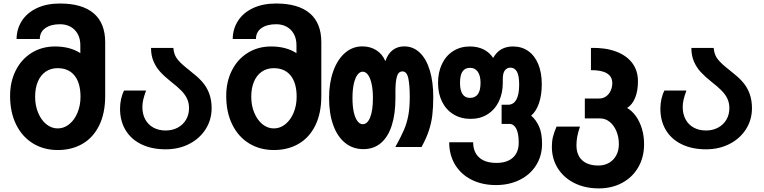

<svg xmlns="http://www.w3.org/2000/svg" viewBox="-20 -816 4240 1066"><path d="M36 -283.5Q36 -363 67.8 -425.5Q99.5 -488 156.2 -523Q213 -558 285.5 -558Q368.5 -558 426 -521V-565.5Q426 -601.5 411.2 -627.8Q396.5 -654 371 -667.8Q345.5 -681.5 313.5 -681.5Q262 -681.5 231.5 -659.8Q201 -638 201 -599.5H72Q72.5 -655 101.2 -700Q130 -745 184.5 -770.8Q239 -796.5 312.5 -796.5Q436.5 -796.5 500.2 -742Q564 -687.5 564 -582V-283.5Q564 -187.5 530.8 -119.8Q497.5 -52 438 -17.5Q378.5 17 300.5 17Q223.5 17 163.5 -19.5Q103.5 -56 69.8 -124Q36 -192 36 -283.5ZM427 -278.5Q427 -355 394 -396.2Q361 -437.5 299.5 -437.5Q262 -437.5 233.8 -418.2Q205.5 -399 190.2 -363Q175 -327 175 -278.5Q175 -230 191.8 -189.8Q208.5 -149.5 237.2 -126.2Q266 -103 300.5 -103Q335.5 -103 364.5 -126.5Q393.5 -150 410.2 -190.2Q427 -230.5 427 -278.5Z M646.5 -212.5Q646.5 -239.5 652.2 -266Q658 -292.5 669 -313.5H791Q780 -283 775.2 -262.2Q770.5 -241.5 770.5 -222.5Q770.5 -182.5 786.5 -153Q802.5 -123.5 831.8 -107.5Q861 -91.5 900 -91.5Q937 -91.5 966.5 -107.2Q996 -123 1012.8 -151.2Q1029.5 -179.5 1029.5 -215.5Q1029.5 -245 1018.5 -268.2Q1007.5 -291.5 986.2 -313.2Q965 -335 927.5 -364Q892.5 -392 869.5 -417.2Q846.5 -442.5 832.5 -475.2Q818.5 -508 818.5 -550H942.5Q945 -517.5 959.5 -495Q974 -472.5 1012 -441.5L1030 -427Q1059 -403.5 1071.5 -392.8Q1084 -382 1098.5 -366.5Q1155 -306 1155 -216Q1155 -151 1121.8 -98.8Q1088.5 -46.5 1030.5 -16.8Q972.5 13 900 13Q823 13 765.8 -14.5Q708.5 -42 677.5 -93Q646.5 -144 646.5 -212.5Z M1236 -283.5Q1236 -363 1267.8 -425.5Q1299.5 -488 1356.2 -523Q1413 -558 1485.5 -558Q1568.5 -558 1626 -521V-565.5Q1626 -601.5 1611.2 -627.8Q1596.5 -654 1571 -667.8Q1545.5 -681.5 1513.5 -681.5Q1462 -681.5 1431.5 -659.8Q1401 -638 1401 -599.5H1272Q1272.5 -655 1301.2 -700Q1330 -745 1384.5 -770.8Q1439 -796.5 1512.5 -796.5Q1636.5 -796.5 1700.2 -742Q1764 -687.5 1764 -582V-283.5Q1764 -187.5 1730.8 -119.8Q1697.5 -52 1638 -17.5Q1578.5 17 1500.5 17Q1423.5 17 1363.5 -19.5Q1303.5 -56 1269.8 -124Q1236 -192 1236 -283.5ZM1627 -278.5Q1627 -355 1594 -396.2Q1561 -437.5 1499.5 -437.5Q1462 -437.5 1433.8 -418.2Q1405.5 -399 1390.2 -363Q1375 -327 1375 -278.5Q1375 -230 1391.8 -189.8Q1408.5 -149.5 1437.2 -126.2Q1466 -103 1500.5 -103Q1535.5 -103 1564.5 -126.5Q1593.5 -150 1610.2 -190.2Q1627 -230.5 1627 -278.5Z M1807 -272.5Q1807 -355 1830 -420Q1853 -485 1895 -521.8Q1937 -558.5 1992 -558.5Q2036 -558.5 2069.8 -537Q2103.5 -515.5 2119.5 -476.5Q2134 -518.5 2161 -538.5Q2188 -558.5 2224 -558.5Q2274 -558.5 2310.5 -523.8Q2347 -489 2366.2 -425.5Q2385.5 -362 2385.5 -277.5Q2385.5 -220 2380.2 -176.2Q2375 -132.5 2360.8 -90Q2346.5 -47.5 2320.5 0H2175Q2206.5 -56.5 2222.8 -94.5Q2239 -132.5 2247 -175.2Q2255 -218 2255 -277.5Q2255 -342.5 2247 -381Q2239 -419.5 2214.5 -419.5Q2191.5 -419.5 2183.5 -390.2Q2175.5 -361 2175.5 -311V-272.5Q2175.5 -184.5 2155.5 -120.8Q2135.5 -57 2095.5 -22.5Q2055.5 12 1997 12Q1939 12 1896 -22.8Q1853 -57.5 1830 -121.8Q1807 -186 1807 -272.5ZM2050.5 -271.5Q2050.5 -317 2043.2 -350.2Q2036 -383.5 2023 -400.8Q2010 -418 1993.5 -418Q1977.5 -418 1964.5 -400.5Q1951.5 -383 1944.2 -350Q1937 -317 1937 -271.5Q1937 -226.5 1944.2 -193.8Q1951.5 -161 1964.5 -143.8Q1977.5 -126.5 1994 -126.5Q2020 -126.5 2035.2 -164.5Q2050.5 -202.5 2050.5 -271.5Z M2474 -26H2607Q2607 28 2640.2 58.2Q2673.5 88.5 2736.5 88.5Q2795.5 88.5 2827.8 59Q2860 29.5 2860 -23.5Q2860 -75.5 2846.2 -101.8Q2832.5 -128 2808 -128H2765V-234.5H2801Q2831 -234.5 2846.8 -263Q2862.5 -291.5 2862.5 -345.5Q2862.5 -396.5 2849.8 -418.5Q2837 -440.5 2814 -440.5Q2795.5 -440.5 2783.5 -425.8Q2771.5 -411 2771.5 -376.5V-355.5Q2771.5 -298 2749.5 -252.5Q2727.5 -207 2687 -181.5Q2646.5 -156 2593 -156Q2539 -156 2498 -181Q2457 -206 2434.5 -251.2Q2412 -296.5 2412 -355.5Q2412 -415 2434 -461Q2456 -507 2496.2 -532.5Q2536.5 -558 2588.5 -558Q2631.5 -558 2664.5 -541.8Q2697.5 -525.5 2718 -494.5Q2737 -527.5 2764.2 -542.8Q2791.5 -558 2828 -558Q2877 -558 2913 -532.5Q2949 -507 2968.5 -459.8Q2988 -412.5 2988 -348.5Q2988 -287.5 2972.2 -242.2Q2956.5 -197 2929 -174Q2956.5 -150.5 2973 -113.5Q2989.5 -76.5 2989.5 -18Q2989.5 49 2956.8 101.2Q2924 153.5 2865.8 182.5Q2807.5 211.5 2733.5 211.5Q2656.5 211.5 2597.5 181.5Q2538.5 151.5 2506.2 97.5Q2474 43.5 2474 -26ZM2648 -355.5Q2648 -396.5 2632.5 -418Q2617 -439.5 2590 -439.5Q2562 -439.5 2548 -419.2Q2534 -399 2534 -355.5Q2534 -314.5 2548 -293.5Q2562 -272.5 2589 -272.5Q2648 -272.5 2648 -355.5Z M3044 -1.5Q3044 -31.5 3050.2 -56.8Q3056.5 -82 3070 -113H3200Q3189.5 -82 3185 -57.8Q3180.5 -33.5 3180.5 -10.5Q3180.5 45 3212.5 74Q3244.5 103 3302.5 103Q3335.5 103 3361.2 88.2Q3387 73.5 3401.5 46.5Q3416 19.5 3416 -16Q3416 -54.5 3402.5 -87.2Q3389 -120 3365.2 -139.2Q3341.5 -158.5 3312.5 -158.5H3227V-269H3305.5Q3329.5 -269 3346.2 -281.8Q3363 -294.5 3371.2 -314Q3379.5 -333.5 3379.5 -354.5Q3379.5 -390.5 3349.8 -408.8Q3320 -427 3261 -426.5V-550Q3339.5 -552 3398.5 -530.5Q3457.5 -509 3489.8 -466.8Q3522 -424.5 3522 -364.5Q3522 -312.5 3506.8 -274Q3491.5 -235.5 3462 -216.5Q3489.5 -200.5 3510.8 -170.8Q3532 -141 3544 -101Q3556 -61 3556 -15.5Q3556 56.5 3524 112.2Q3492 168 3434.8 199Q3377.5 230 3304.5 230Q3229 230 3169.8 200.8Q3110.5 171.5 3077.2 118.8Q3044 66 3044 -1.5Z M3646.5 -212.5Q3646.5 -239.5 3652.2 -266Q3658 -292.5 3669 -313.5H3791Q3780 -283 3775.2 -262.2Q3770.5 -241.5 3770.5 -222.5Q3770.5 -182.5 3786.5 -153Q3802.5 -123.5 3831.8 -107.5Q3861 -91.5 3900 -91.5Q3937 -91.5 3966.5 -107.2Q3996 -123 4012.8 -151.2Q4029.5 -179.5 4029.5 -215.5Q4029.5 -245 4018.5 -268.2Q4007.5 -291.5 3986.2 -313.2Q3965 -335 3927.5 -364Q3892.5 -392 3869.5 -417.2Q3846.5 -442.5 3832.5 -475.2Q3818.5 -508 3818.5 -550H3942.5Q3945 -517.5 3959.5 -495Q3974 -472.5 4012 -441.5L4030 -427Q4059 -403.5 4071.5 -392.8Q4084 -382 4098.5 -366.5Q4155 -306 4155 -216Q4155 -151 4121.8 -98.8Q4088.5 -46.5 4030.5 -16.8Q3972.5 13 3900 13Q3823 13 3765.8 -14.5Q3708.5 -42 3677.5 -93Q3646.5 -144 3646.5 -212.5Z"/></svg>

Font: JuliaMono ExtraBold
Style: Regular
Weight: 800
Monospace: yes
Designer: cormullion
Foundry: corm
Version: Version 0.055; ttfautohint (v1.8.4)